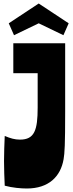

<svg xmlns="http://www.w3.org/2000/svg" viewBox="-20 -1065 418 1096"><path d="M352 -818H56V-647H195V-451C195 -322 177 -268 94 -268C65 -268 40 -275 7 -289C5 -241 3 -193 3 -145C3 -98 5 -50 7 -5C51 7 101 11 133 11C258 11 326 -57 343 -156C349 -190 352 -238 352 -428ZM30 -932 60 -864 201 -932 342 -864 372 -932 201 -1045Z"/></svg>

Font: Ranchers
Style: Regular
Weight: 400
Designer: Pablo Impallari, Brenda Gallo
Foundry: Pablo Impallari, Brenda Gallo
Version: Version 1.000